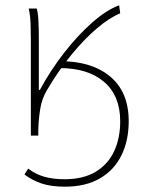

<svg xmlns="http://www.w3.org/2000/svg" viewBox="-20 -510 532 722"><path d="M96 0V-360Q96 -389 95 -420Q94 -451 88 -478H118Q123 -462 124.5 -432Q126 -402 126 -372V-172H130Q170 -246 221.5 -312Q273 -378 327 -425.5Q381 -473 428 -490L432 -460Q391 -443 344 -403Q297 -363 248.5 -304Q200 -245 156 -170Q138 -140 131.5 -101.5Q125 -63 124 -22V0ZM224 192Q171 192 135 179.5Q99 167 72 146L86 124Q113 145 146.5 154.5Q180 164 222 164Q294 164 340.5 135.5Q387 107 409.5 58Q432 9 432 -54Q432 -150 371.5 -202Q311 -254 204 -254L206 -280Q325 -280 394.5 -222Q464 -164 464 -54Q464 19 436.5 74.5Q409 130 355.5 161Q302 192 224 192Z"/></svg>

Font: Source Sans 3
Style: Regular
Weight: 200
Designer: Paul D. Hunt
Foundry: Adobe
Version: Version 3.046;hotconv 1.0.118;makeotfexe 2.5.65603